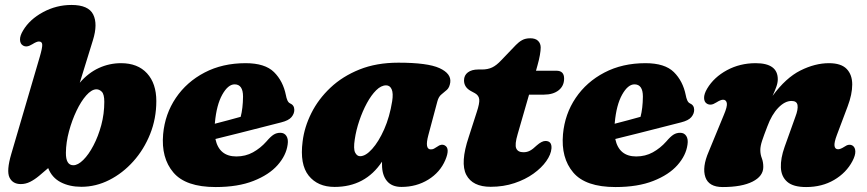

<svg xmlns="http://www.w3.org/2000/svg" viewBox="-20 -740 3499 775"><path d="M140.5 -510.5Q151 -546.5 150.5 -559.5Q150 -572.5 137 -572.5Q128 -572.5 110.5 -561.5Q97.5 -553.5 88.5 -552.8Q79.5 -552 72.5 -556.5Q61.5 -563 60.8 -579.2Q60 -595.5 73.5 -617.5Q100 -662 153.8 -691Q207.5 -720 268.5 -720Q337 -720 356.2 -681.5Q375.5 -643 355 -577.5L302 -406Q336.5 -446 379 -465.5Q421.5 -485 468.5 -485Q536 -485 573.5 -444Q611 -403 611 -332Q611 -261.5 586 -199Q561 -136.5 518.2 -88.8Q475.5 -41 421.2 -13.5Q367 14 308.5 14Q260.5 14 225 -4.5Q189.5 -23 174.5 -61.5L137.5 -30Q119.5 -15 101.5 -6Q83.5 3 64 3Q31 3 18.2 -23.8Q5.5 -50.5 25.5 -118.5ZM368 -379.5Q349 -378.5 328 -354.8Q307 -331 288.8 -292.8Q270.5 -254.5 258.5 -210Q246.5 -165.5 246 -123.5Q245.5 -73 276 -73Q294.5 -73 316.2 -94.5Q338 -116 357.2 -152.8Q376.5 -189.5 388.8 -235Q401 -280.5 401 -329Q401 -359.5 390.8 -369.8Q380.5 -380 368 -379.5Z M1141 -156Q1135 -112.5 1100.5 -73.5Q1066 -34.5 1003.2 -9.8Q940.5 15 850.5 15Q729.5 15 679.8 -43.8Q630 -102.5 638.5 -198.5Q646 -280 689.8 -344.8Q733.5 -409.5 805.8 -447.2Q878 -485 971.5 -485Q1049.5 -485 1086 -449Q1122.5 -413 1134 -356Q1136 -344.5 1140 -335.2Q1144 -326 1150.5 -323Q1168 -315.5 1168 -296.5Q1168 -281 1156.5 -267.2Q1145 -253.5 1115 -246Q1084 -238 1038.5 -226.5Q993 -215 943 -202.2Q893 -189.5 849.5 -179Q864.5 -108.5 934 -108.5Q971 -108.5 1001.2 -125.2Q1031.5 -142 1055.5 -169Q1072.5 -189 1084.5 -196.5Q1096.5 -204 1111.5 -204Q1128 -204 1136.2 -191Q1144.5 -178 1141 -156ZM847.5 -245Q847 -242.5 847 -240.5Q874.5 -247.5 902.2 -255Q930 -262.5 951.5 -268.5Q960.5 -302.5 961 -350Q961 -399.5 927 -399.5Q900.5 -399.5 877.2 -358Q854 -316.5 847.5 -245Z M1709 -194.5Q1693.5 -137 1719 -137Q1726.5 -137 1731.5 -139.8Q1736.5 -142.5 1745 -148Q1761.5 -160.5 1775.5 -153Q1797.5 -141 1777.5 -94Q1756.5 -44.5 1708.8 -15Q1661 14.5 1600.5 14.5Q1561.5 14.5 1541.8 -9.5Q1522 -33.5 1522 -75Q1522 -81 1522 -87.5Q1454.5 14.5 1330.5 14.5Q1262.5 14.5 1226 -31Q1189.5 -76.5 1201.5 -169Q1208.5 -227 1236.8 -283.5Q1265 -340 1313.8 -386Q1362.5 -432 1431 -459.5Q1499.5 -487 1588 -487Q1706 -487 1754 -465Q1802 -443 1797.5 -407.5Q1794.5 -387 1784 -377.5Q1773.5 -368 1762 -359Q1750.5 -350 1745.5 -331ZM1412 -177.5Q1406 -139 1413.5 -124.2Q1421 -109.5 1433.5 -109.5Q1456 -109.5 1482.2 -138.8Q1508.5 -168 1530.8 -218.2Q1553 -268.5 1563 -331.5Q1568 -363.5 1561 -379.5Q1554 -395.5 1538.5 -395.5Q1518.5 -395.5 1498.5 -375.8Q1478.5 -356 1461 -323.8Q1443.5 -291.5 1430.5 -253.2Q1417.5 -215 1412 -177.5Z M1897.5 -363.5 1880 -373Q1853 -388 1853 -415.5Q1853 -436 1868.5 -447.8Q1884 -459.5 1910.5 -459.5H1925.5Q1949 -459.5 1966.5 -467.8Q1984 -476 2003.5 -497L2062.5 -558.5Q2074 -570.5 2087.5 -578Q2101 -585.5 2120.5 -585.5Q2141.5 -585.5 2152 -575Q2162.5 -564.5 2162.5 -548Q2162.5 -536 2159.2 -517.5Q2156 -499 2149.5 -476L2143.5 -454.5H2226Q2257 -454.5 2257 -423Q2257 -393 2234.8 -375.5Q2212.5 -358 2175.5 -358H2115.5L2069.5 -198.5Q2057 -156.5 2063.8 -141Q2070.5 -125.5 2093 -125.5Q2107.5 -125.5 2119.2 -131.8Q2131 -138 2146.5 -153Q2167 -171 2181.5 -171Q2208 -171 2206 -141Q2204 -116.5 2185 -89.5Q2166 -62.5 2133.2 -39Q2100.5 -15.5 2056.5 -0.8Q2012.5 14 1960.5 14Q1887.5 14 1862.2 -34.2Q1837 -82.5 1872 -187L1904.5 -288Q1916 -322.5 1914.5 -338.5Q1913 -354.5 1897.5 -363.5Z M2755 -156Q2749 -112.5 2714.5 -73.5Q2680 -34.5 2617.2 -9.8Q2554.5 15 2464.5 15Q2343.5 15 2293.8 -43.8Q2244 -102.5 2252.5 -198.5Q2260 -280 2303.8 -344.8Q2347.5 -409.5 2419.8 -447.2Q2492 -485 2585.5 -485Q2663.5 -485 2700 -449Q2736.5 -413 2748 -356Q2750 -344.5 2754 -335.2Q2758 -326 2764.5 -323Q2782 -315.5 2782 -296.5Q2782 -281 2770.5 -267.2Q2759 -253.5 2729 -246Q2698 -238 2652.5 -226.5Q2607 -215 2557 -202.2Q2507 -189.5 2463.5 -179Q2478.5 -108.5 2548 -108.5Q2585 -108.5 2615.2 -125.2Q2645.5 -142 2669.5 -169Q2686.5 -189 2698.5 -196.5Q2710.5 -204 2725.5 -204Q2742 -204 2750.2 -191Q2758.5 -178 2755 -156ZM2461.5 -245Q2461 -242.5 2461 -240.5Q2488.5 -247.5 2516.2 -255Q2544 -262.5 2565.5 -268.5Q2574.5 -302.5 2575 -350Q2575 -399.5 2541 -399.5Q2514.5 -399.5 2491.2 -358Q2468 -316.5 2461.5 -245Z M2833.5 -321.5Q2822.5 -328 2822 -344.2Q2821.5 -360.5 2834.5 -382.5Q2862 -428.5 2914.5 -456.8Q2967 -485 3030 -485Q3119.5 -485 3119.5 -420Q3119.5 -405.5 3113.2 -388.5Q3107 -371.5 3098.5 -353Q3152 -426 3211 -455.5Q3270 -485 3326 -485Q3375 -485 3397.5 -461.8Q3420 -438.5 3420 -399Q3420 -359.5 3401.5 -310.5L3358 -195Q3346.5 -164.5 3348.5 -151Q3350.5 -137.5 3363 -137.5Q3372.5 -137.5 3388 -147.5Q3407.5 -161.5 3422.5 -151.5Q3432 -144.5 3432.5 -128.8Q3433 -113 3421 -90Q3396 -42.5 3347 -13.8Q3298 15 3234 15Q3182 15 3157.8 -6Q3133.5 -27 3132 -63.8Q3130.5 -100.5 3147 -147L3190.5 -268.5Q3202 -298.5 3199.2 -315.5Q3196.5 -332.5 3175 -332.5Q3148 -332.5 3121.5 -305Q3095 -277.5 3077.5 -230Q3063.5 -194 3056.2 -172Q3049 -150 3049 -134.5Q3049 -117 3055 -101.5Q3061 -86 3061 -66Q3061 -29 3017.8 -7Q2974.5 15 2897 15Q2841 15 2827.2 -25Q2813.5 -65 2840.5 -127.5L2901.5 -275.5Q2916.5 -310.5 2913.8 -324Q2911 -337.5 2898.5 -337.5Q2889 -337.5 2871.5 -326.5Q2859 -318.5 2850 -317.8Q2841 -317 2833.5 -321.5Z"/></svg>

Font: Fraunces 9pt Soft Black
Style: Italic
Weight: 900
Italic angle: -16°
Version: Version 1.000;[b76b70a41]